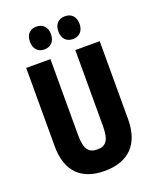

<svg xmlns="http://www.w3.org/2000/svg" viewBox="-167 -1018 914 1124"><g transform="rotate(-20 289.5 -455.5)"><path d="M134 -850C134 -805 160 -779 199 -779C240 -779 265 -807 265 -850C265 -894 240 -921 199 -921C160 -921 134 -896 134 -850ZM311 -850C311 -806 336 -779 377 -779C418 -779 443 -807 443 -850C443 -894 418 -921 377 -921C337 -921 311 -896 311 -850ZM519 -228V-714H367V-242C367 -151 343 -123 290 -123C239 -123 212 -150 212 -241V-714H61V-226C61 -70 142 10 288 10C438 10 519 -74 519 -228Z"/></g></svg>

Font: Noto Sans Kannada ExtraCondensed ExtraBold
Style: Regular
Weight: 800
Width: 2
Designer: Jelle Bosma - Monotype Design Team
Foundry: Monotype Imaging Inc.
Version: Version 2.005